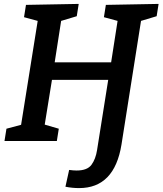

<svg xmlns="http://www.w3.org/2000/svg" viewBox="-20 -722 832 983"><path d="M792 -702 782 -639 702 -615 602 18Q566 241 385 241Q350 241 315 234L334 148Q357 151 372 151Q427 151 448.5 121.5Q470 92 477 46L534 -313H246L209 -84L281 -63L271 0H3L13 -63L88 -83L173 -615L103 -634L113 -697L383 -702L373 -639L293 -615L260 -403H549L582 -615L512 -634L522 -697Z"/></svg>

Font: Bitter Pro SemiBold
Style: Italic
Weight: 600
Italic angle: -9°
Designer: Sol Matas, and Bitter project Authors
Foundry: Sol Matas
Version: Version 1.010